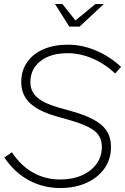

<svg xmlns="http://www.w3.org/2000/svg" viewBox="-20 -936 630 967"><path d="M283 11Q197 11 124.5 -28.5Q52 -68 2 -143L40 -169Q84 -102 146 -67Q208 -32 282 -32Q345 -32 392.5 -53Q440 -74 466.5 -111Q493 -148 493 -196Q493 -247 457 -276Q421 -305 335 -330L261 -351Q174 -376 130.5 -417Q87 -458 87 -523Q87 -580 116.5 -622.5Q146 -665 199 -688Q252 -711 323 -711Q393 -711 463 -681.5Q533 -652 590 -599L560 -566Q508 -615 445.5 -641.5Q383 -668 321 -668Q234 -668 183.5 -628Q133 -588 133 -523Q133 -476 166.5 -446Q200 -416 273 -395L347 -374Q446 -346 492.5 -305.5Q539 -265 539 -196Q539 -134 506 -87.5Q473 -41 415.5 -15Q358 11 283 11ZM329 -802 257 -916H294L360 -833L461 -916H503L381 -802Z"/></svg>

Font: Red Hat Display
Style: Italic
Weight: 300
Italic angle: -12°
Designer: Pentagram, MCKL
Foundry: Pentagram, MCKL
Version: Version 1.023